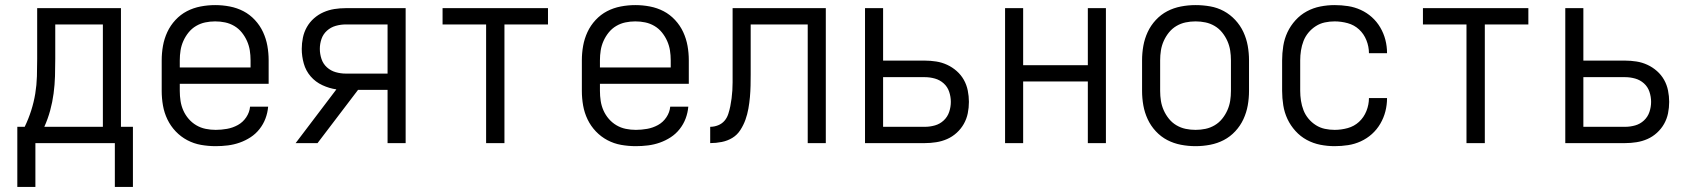

<svg xmlns="http://www.w3.org/2000/svg" viewBox="-20 -562 6640 754"><path d="M48 172V-64H77Q92 -95 102.5 -128Q113 -161 118.5 -194.5Q124 -228 125 -262.5Q126 -297 126 -331V-530H455V-64H502V172H431V0H119V172ZM154 -64H384V-466H197V-331Q197 -297 196 -263Q195 -229 190.5 -195Q186 -161 177 -128Q168 -95 154 -64Z M827 12Q798 12 769.5 7Q741 2 715.5 -11.5Q690 -25 670 -46Q650 -67 637.5 -93Q625 -119 620 -147.5Q615 -176 615 -205V-325Q615 -354 620 -382Q625 -410 637 -436Q649 -462 669 -483.5Q689 -505 714 -518Q739 -531 767.5 -536.5Q796 -542 825 -542Q854 -542 882.5 -536.5Q911 -531 936 -518Q961 -505 981 -483.5Q1001 -462 1013 -436Q1025 -410 1030 -382Q1035 -354 1035 -325V-233H686V-205Q686 -185 689 -165.5Q692 -146 700 -128Q708 -110 721 -95Q734 -80 751 -70Q768 -60 787.5 -56Q807 -52 827 -52Q849 -52 871.5 -56Q894 -60 914 -71Q934 -82 947 -101.5Q960 -121 962 -143H1033Q1031 -119 1022.5 -96.5Q1014 -74 999 -55Q984 -36 964 -23Q944 -10 921.5 -2Q899 6 875 9Q851 12 827 12ZM686 -297H964V-325Q964 -345 961 -364Q958 -383 950 -401Q942 -419 929.5 -434.5Q917 -450 900 -460Q883 -470 864 -474Q845 -478 825 -478Q805 -478 786 -474Q767 -470 750 -460Q733 -450 720.5 -434.5Q708 -419 700 -401Q692 -383 689 -364Q686 -345 686 -325Z M1227 0H1141L1301 -211Q1273 -215 1246 -227.5Q1219 -240 1200 -262Q1181 -284 1173 -312.5Q1165 -341 1165 -370Q1165 -392 1169.5 -414Q1174 -436 1185 -455.5Q1196 -475 1213 -490Q1230 -505 1250.5 -514Q1271 -523 1293 -526.5Q1315 -530 1338 -530H1573V0H1502V-209H1386ZM1338 -273H1502V-466H1338Q1318 -466 1298.5 -460.5Q1279 -455 1264 -441.5Q1249 -428 1242.5 -409Q1236 -390 1236 -370Q1236 -350 1242.5 -330.5Q1249 -311 1264 -297.5Q1279 -284 1298.5 -278.5Q1318 -273 1338 -273Z M1889 0V-466H1718V-530H2132V-466H1961V0Z M2477 12Q2448 12 2419.5 7Q2391 2 2365.5 -11.5Q2340 -25 2320 -46Q2300 -67 2287.5 -93Q2275 -119 2270 -147.5Q2265 -176 2265 -205V-325Q2265 -354 2270 -382Q2275 -410 2287 -436Q2299 -462 2319 -483.5Q2339 -505 2364 -518Q2389 -531 2417.5 -536.5Q2446 -542 2475 -542Q2504 -542 2532.5 -536.5Q2561 -531 2586 -518Q2611 -505 2631 -483.5Q2651 -462 2663 -436Q2675 -410 2680 -382Q2685 -354 2685 -325V-233H2336V-205Q2336 -185 2339 -165.5Q2342 -146 2350 -128Q2358 -110 2371 -95Q2384 -80 2401 -70Q2418 -60 2437.5 -56Q2457 -52 2477 -52Q2499 -52 2521.5 -56Q2544 -60 2564 -71Q2584 -82 2597 -101.5Q2610 -121 2612 -143H2683Q2681 -119 2672.5 -96.5Q2664 -74 2649 -55Q2634 -36 2614 -23Q2594 -10 2571.5 -2Q2549 6 2525 9Q2501 12 2477 12ZM2336 -297H2614V-325Q2614 -345 2611 -364Q2608 -383 2600 -401Q2592 -419 2579.5 -434.5Q2567 -450 2550 -460Q2533 -470 2514 -474Q2495 -478 2475 -478Q2455 -478 2436 -474Q2417 -470 2400 -460Q2383 -450 2370.5 -434.5Q2358 -419 2350 -401Q2342 -383 2339 -364Q2336 -345 2336 -325Z M3152 0V-466H2928V-270Q2928 -248 2927.5 -225.5Q2927 -203 2925 -180.5Q2923 -158 2919 -135.5Q2915 -113 2907.5 -92Q2900 -71 2887.5 -51.5Q2875 -32 2856 -20.5Q2837 -9 2814.5 -4.5Q2792 0 2769 0V-64Q2785 -64 2800 -70Q2815 -76 2825 -87.5Q2835 -99 2840 -114.5Q2845 -130 2848 -145Q2851 -160 2853 -175.5Q2855 -191 2856 -207Q2857 -223 2857 -238.5Q2857 -254 2857 -270V-530H3223V0Z M3377 0V-530H3448V-324H3612Q3634 -324 3656.5 -320.5Q3679 -317 3699.5 -307.5Q3720 -298 3737 -283Q3754 -268 3765 -248.5Q3776 -229 3780.5 -206.5Q3785 -184 3785 -162Q3785 -139 3780.5 -117Q3776 -95 3765 -75.5Q3754 -56 3737 -40.5Q3720 -25 3699.5 -16Q3679 -7 3656.5 -3.5Q3634 0 3612 0ZM3448 -64H3612Q3632 -64 3651.5 -69.5Q3671 -75 3686 -89Q3701 -103 3707.5 -122.5Q3714 -142 3714 -162Q3714 -182 3707.5 -201.5Q3701 -221 3686 -234.5Q3671 -248 3651.5 -253.5Q3632 -259 3612 -259H3448Z M3927 0V-530H3998V-306H4252V-530H4323V0H4252V-242H3998V0Z M4675 12Q4646 12 4617.5 6.5Q4589 1 4564 -12Q4539 -25 4519 -46.5Q4499 -68 4487 -94Q4475 -120 4470 -148Q4465 -176 4465 -205V-325Q4465 -354 4470 -382Q4475 -410 4487 -436Q4499 -462 4519 -483.5Q4539 -505 4564 -518Q4589 -531 4617.5 -536.5Q4646 -542 4675 -542Q4704 -542 4732.5 -537Q4761 -532 4786 -518.5Q4811 -505 4831 -483.5Q4851 -462 4863 -436Q4875 -410 4880 -382Q4885 -354 4885 -325V-205Q4885 -176 4880 -148Q4875 -120 4863 -94Q4851 -68 4831 -46.5Q4811 -25 4786 -12Q4761 1 4732.5 6.5Q4704 12 4675 12ZM4675 -52Q4695 -52 4714 -56Q4733 -60 4750 -70Q4767 -80 4779.5 -95.5Q4792 -111 4800 -129Q4808 -147 4811 -166Q4814 -185 4814 -205V-325Q4814 -345 4811 -364Q4808 -383 4800 -401Q4792 -419 4779.5 -434.5Q4767 -450 4750 -460Q4733 -470 4714 -474Q4695 -478 4675 -478Q4655 -478 4636 -474Q4617 -470 4600 -460Q4583 -450 4570.5 -434.5Q4558 -419 4550 -401Q4542 -383 4539 -364Q4536 -345 4536 -325V-205Q4536 -185 4539 -166Q4542 -147 4550 -129Q4558 -111 4570.5 -95.5Q4583 -80 4600 -70Q4617 -60 4636 -56Q4655 -52 4675 -52Z M5221 12Q5193 12 5165 6.5Q5137 1 5112 -12.5Q5087 -26 5067.5 -47.5Q5048 -69 5036 -94.5Q5024 -120 5019.5 -148.5Q5015 -177 5015 -205V-325Q5015 -353 5019.5 -381.5Q5024 -410 5036 -435.5Q5048 -461 5067.5 -482.5Q5087 -504 5112 -517.5Q5137 -531 5165 -536.5Q5193 -542 5221 -542Q5248 -542 5274 -538Q5300 -534 5324 -523Q5348 -512 5367.5 -494.5Q5387 -477 5400.5 -454Q5414 -431 5420.5 -405.5Q5427 -380 5427 -354V-353H5356Q5356 -379 5346 -404Q5336 -429 5317 -446.5Q5298 -464 5272.5 -471Q5247 -478 5221 -478Q5202 -478 5183 -474Q5164 -470 5147.5 -459.5Q5131 -449 5118.5 -434Q5106 -419 5099 -401Q5092 -383 5089 -363.5Q5086 -344 5086 -325V-205Q5086 -186 5089 -166.5Q5092 -147 5099 -129Q5106 -111 5118.5 -96Q5131 -81 5147.5 -70.5Q5164 -60 5183 -56Q5202 -52 5221 -52Q5247 -52 5272.5 -59Q5298 -66 5317 -83.5Q5336 -101 5346 -126Q5356 -151 5356 -177H5427V-176Q5427 -150 5420.5 -124.5Q5414 -99 5400.5 -76Q5387 -53 5367.5 -35.5Q5348 -18 5324 -7Q5300 4 5274 8Q5248 12 5221 12Z M5739 0V-466H5568V-530H5982V-466H5811V0Z M6127 0V-530H6198V-324H6362Q6384 -324 6406.5 -320.5Q6429 -317 6449.5 -307.5Q6470 -298 6487 -283Q6504 -268 6515 -248.5Q6526 -229 6530.5 -206.5Q6535 -184 6535 -162Q6535 -139 6530.5 -117Q6526 -95 6515 -75.5Q6504 -56 6487 -40.5Q6470 -25 6449.5 -16Q6429 -7 6406.5 -3.5Q6384 0 6362 0ZM6198 -64H6362Q6382 -64 6401.5 -69.5Q6421 -75 6436 -89Q6451 -103 6457.5 -122.5Q6464 -142 6464 -162Q6464 -182 6457.5 -201.5Q6451 -221 6436 -234.5Q6421 -248 6401.5 -253.5Q6382 -259 6362 -259H6198Z"/></svg>

Font: Lode
Style: Regular
Weight: 400
Monospace: yes
Designer: Belleve Invis
Foundry: Belleve Invis
Version: Version 29.2.0; ttfautohint (v1.8.3)